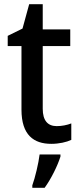

<svg xmlns="http://www.w3.org/2000/svg" viewBox="-20 -680 384 921"><path d="M252 -75C209 -75 185 -102 185 -158V-459H317V-539H185V-660H120L88 -543L17 -508V-459H83V-154C83 -32 142 10 226 10C263 10 299 2 322 -9V-88C302 -80 276 -75 252 -75ZM270 71V61H170C165 103 148 174 135 209V221H194C226 177 257 113 270 71Z"/></svg>

Font: Noto Sans Myanmar SemiCondensed Medium
Style: Regular
Weight: 500
Width: 4
Designer: Monotype Design Team
Foundry: Monotype Imaging Inc.
Version: Version 2.107